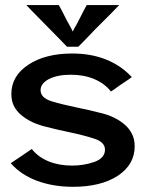

<svg xmlns="http://www.w3.org/2000/svg" viewBox="-20 -720 570 751"><path d="M138.7 -367.2Q138.7 -393.6 171.9 -411.1Q205.1 -427.7 256.8 -427.7Q307.6 -427.7 347.7 -411.1Q387.7 -394.5 413.1 -363.3Q413.1 -363.3 413.1 -362.3Q414.1 -362.3 414.1 -362.3Q414.1 -362.3 424.8 -369.1Q435.5 -377 449.2 -386.7Q465.8 -398.4 481.4 -408.2Q496.1 -418.9 496.1 -418.9Q496.1 -418.9 495.1 -419.9Q494.1 -419.9 494.1 -419.9Q453.1 -463.9 394.5 -487.3Q335.9 -510.7 262.7 -510.7Q157.2 -510.7 90.8 -466.8Q24.4 -422.9 24.4 -352.5Q24.4 -326.2 34.2 -305.7Q44.9 -285.2 62.5 -270.5Q95.7 -242.2 146.5 -227.5Q198.2 -213.9 250 -203.1Q306.6 -191.4 348.6 -177.7Q390.6 -164.1 390.6 -134.8Q390.6 -101.6 349.6 -86.9Q308.6 -72.3 261.7 -72.3Q210.9 -72.3 169.9 -88.9Q129.9 -105.5 105.5 -135.7Q105.5 -135.7 104.5 -136.7Q103.5 -136.7 103.5 -136.7Q103.5 -136.7 63.5 -109.4Q22.5 -82 22.5 -82Q22.5 -82 22.5 -81.1Q23.4 -80.1 23.4 -80.1Q62.5 -36.1 125 -12.7Q188.5 10.7 265.6 10.7Q374 10.7 440.4 -32.2Q506.8 -76.2 506.8 -147.5Q506.8 -175.8 496.1 -196.3Q485.4 -217.8 466.8 -233.4Q432.6 -262.7 380.9 -276.4Q328.1 -290 279.3 -299.8Q222.7 -311.5 180.7 -324.2Q138.7 -337.9 138.7 -367.2ZM243.2 -537.1Q243.2 -537.1 264.6 -537.1Q286.1 -537.1 286.1 -537.1Q286.1 -537.1 306.6 -557.6Q326.2 -578.1 352.5 -605.5Q384.8 -637.7 414.1 -667Q443.4 -697.3 443.4 -697.3Q443.4 -697.3 444.3 -698.2Q446.3 -700.2 446.3 -700.2Q446.3 -700.2 429.7 -700.2Q413.1 -700.2 391.6 -700.2Q366.2 -700.2 342.8 -700.2Q319.3 -700.2 319.3 -700.2Q319.3 -700.2 308.6 -680.7Q298.8 -662.1 288.1 -640.6Q279.3 -623 271.5 -610.4Q264.6 -596.7 264.6 -596.7Q264.6 -596.7 257.8 -610.4Q251 -623 241.2 -640.6Q230.5 -662.1 220.7 -680.7Q210 -700.2 210 -700.2Q210 -700.2 193.4 -700.2Q177.7 -700.2 156.2 -700.2Q129.9 -700.2 106.4 -700.2Q83 -700.2 83 -700.2Q83 -700.2 103.5 -678.7Q124 -658.2 150.4 -630.9Q182.6 -597.7 212.9 -567.4Q242.2 -537.1 242.2 -537.1Q242.2 -537.1 242.2 -537.1Q243.2 -537.1 243.2 -537.1Z"/></svg>

Font: umazing
Style: Display
Weight: 400
Designer: umazing